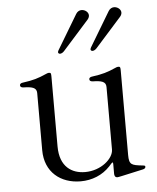

<svg xmlns="http://www.w3.org/2000/svg" viewBox="-51 -729 642 786"><g transform="rotate(-5 270.0 -336.0)"><path d="M249.3 12.8C296.2 12.8 339.1 -4.6 370 -37.6L380.3 -49C386 -55 387.4 -54.3 387.8 -46.2V-32.7V-6.4C387.8 1.4 390.6 9.2 399.9 9.2C404.1 9.2 410.5 7.8 506.4 -13.5C513.5 -14.9 517.8 -18.5 517.8 -23.4C517.8 -29.8 511.4 -29.1 506.4 -29.8C462.4 -34.8 451.7 -36.9 451.7 -77.4V-423.3C451.7 -437.5 451.3 -441.1 442.5 -441.1C438.6 -441.1 434.3 -439.3 430.4 -437.5C397 -422.6 375.7 -416.2 333.8 -410.5C325.6 -409.8 320.3 -406.2 320.3 -400.6C320.3 -393.5 326 -391 333.8 -390.6C367.5 -389.9 387.8 -386 387.8 -362.9V-105.8C387.8 -68.9 336.6 -23.4 270.6 -23.4C216.6 -23.4 166.9 -53.3 166.9 -137.8V-423.3C166.9 -437.5 166.5 -441.1 157.7 -441.1C153.8 -441.1 149.5 -439.3 145.6 -437.5C112.2 -422.6 90.9 -416.2 49 -410.5C40.8 -409.8 35.5 -406.2 35.5 -400.6C35.5 -393.5 41.2 -391 49 -390.6C82.7 -389.9 103 -386 103 -362.9V-127.8C103 -37.6 166.9 12.8 249.3 12.8ZM202.4 -522C202.4 -517.8 206 -514.9 210.2 -514.9C215.2 -514.9 221.6 -517.8 227.3 -524.1L334.5 -644.2C339.5 -649.9 341.6 -656.2 341.6 -661.2C341.6 -674.7 327.4 -685.4 313.2 -685.4C304.7 -685.4 296.2 -681.1 290.5 -671.9L205.3 -529.8C203.5 -526.6 202.8 -524.1 202.4 -522ZM335.9 -522C335.9 -517.8 339.5 -514.9 343.8 -514.9C348.7 -514.9 355.1 -517.8 360.8 -524.1L468 -644.2C473 -649.9 475.1 -656.2 475.1 -661.2C475.1 -674.7 460.9 -685.4 446.7 -685.4C438.2 -685.4 429.7 -681.1 424 -671.9L338.8 -529.8C337 -526.6 336.3 -524.1 335.9 -522Z"/></g></svg>

Font: Margiela Serif Light
Style: Regular
Weight: 300
Designer: Andreas Faust, Stefan Endress
Version: Version 1.002;FEAKit 1.0